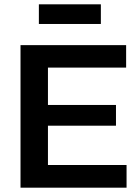

<svg xmlns="http://www.w3.org/2000/svg" viewBox="-20 -869 643 889"><path d="M75 0V-660H202V0ZM157 0V-105H566V0ZM157 -287V-383H517V-287ZM157 -556V-660H564V-556ZM160 -758V-849H447V-758Z"/></svg>

Font: Bricolage Grotesque SemiBold
Style: Regular
Weight: 600
Designer: Mathieu Triay
Foundry: Atelier Triay
Version: Version 1.000;gftools[0.9.30]